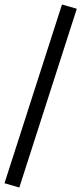

<svg xmlns="http://www.w3.org/2000/svg" viewBox="-38 -772 362 855"><path d="M48 63 -18 44 238 -752 304 -733Z"/></svg>

Font: Nunito Sans 11pt
Style: Regular
Weight: 400
Version: Version 3.101;gftools[0.9.27]